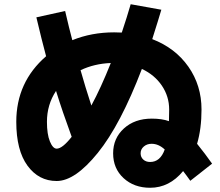

<svg xmlns="http://www.w3.org/2000/svg" viewBox="-20 -833 1040 908"><path d="M152 -751 288 -781Q308 -695 322 -643Q413 -680 520 -680Q544 -680 556 -679Q581 -754 598 -813L743 -787Q732 -749 700 -648Q809 -606 871 -517.5Q933 -429 933 -315Q933 -224 912 -153Q950 -106 983 -59L880 22Q874 14 863 -1.5Q852 -17 846 -24Q781 55 690 55Q614 55 564.5 9.5Q515 -36 515 -108Q515 -179 566 -225.5Q617 -272 698 -272Q746 -272 779 -260Q780 -277 780 -315Q780 -377 745.5 -428Q711 -479 651 -507Q550 -243 442.5 -110Q335 23 248 23Q163 23 110 -49.5Q57 -122 57 -257Q57 -445 198 -567Q177 -645 152 -751ZM412 -334Q457 -417 504 -535Q426 -532 361 -501Q382 -426 412 -334ZM319 -186Q275 -306 245 -403Q202 -338 202 -257Q202 -198 216 -164Q230 -130 248 -130Q275 -130 319 -186ZM759 -126Q730 -153 697 -153Q675 -153 660 -140Q645 -127 645 -108Q645 -90 657.5 -78.5Q670 -67 690 -67Q738 -67 759 -126Z"/></svg>

Font: M PLUS 1p ExtraBold
Style: Regular
Weight: 800
Version: Version 1.062